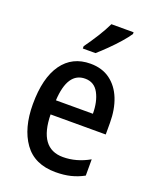

<svg xmlns="http://www.w3.org/2000/svg" viewBox="-144 -849 760 942"><g transform="rotate(20 236.0 -378.0)"><path d="M243 -549Q304 -549 346 -518Q388 -487 409.5 -433Q431 -379 431 -308V-248H143Q146 -72 271 -72Q341 -72 408 -110V-25Q375 -7 340 1.5Q305 10 262 10Q152 10 98 -65.5Q44 -141 44 -266Q44 -403 96 -476Q148 -549 243 -549ZM243 -471Q152 -471 144 -322H337Q337 -385 314 -428Q291 -471 243 -471ZM388 -757Q375 -737 350 -708.5Q325 -680 297 -652.5Q269 -625 247 -606H181V-618Q207 -654 231.5 -693Q256 -732 272 -766H388Z"/></g></svg>

Font: Noto Sans Condensed Medium
Style: Regular
Weight: 500
Width: 3
Designer: Monotype Design Team
Foundry: Monotype Imaging Inc.
Version: Version 2.013; ttfautohint (v1.8.4.7-5d5b)